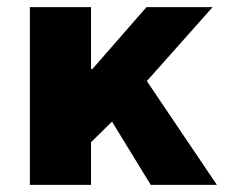

<svg xmlns="http://www.w3.org/2000/svg" viewBox="-20 -520 640 540"><path d="M64 0V-500H236V-326H240L392 -500H578L393 -292L590 0H404L295 -178L236 -120V0Z"/></svg>

Font: Source Code Pro ExtraLight Black
Style: Regular
Weight: 900
Monospace: yes
Version: Version 1.018;hotconv 1.0.116;makeotfexe 2.5.65601